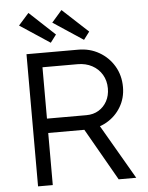

<svg xmlns="http://www.w3.org/2000/svg" viewBox="-60 -965 781 1013"><g transform="rotate(-5 330.0 -458.0)"><path d="M100 0V-700H374Q435 -700 484.5 -671.5Q534 -643 563 -594Q592 -545 592 -483Q592 -425 564 -378Q536 -331 488 -303.5Q440 -276 380 -276H178V0ZM527 0 351 -308 426 -334 620 0ZM178 -352H387Q424 -352 452 -369Q480 -386 496 -415.5Q512 -445 512 -483Q512 -524 493 -556Q474 -588 440.5 -606Q407 -624 364 -624H178ZM409 -749 250 -854 304 -916 440 -790ZM129 -916 264 -790 233 -749 74 -854Z"/></g></svg>

Font: Our Lexend Light
Style: Regular
Weight: 300
Designer: Bonnie Shaver-Troup, Thomas Jockin
Foundry: Lexend
Version: Version 1.007